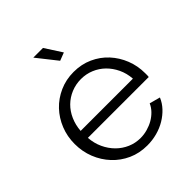

<svg xmlns="http://www.w3.org/2000/svg" viewBox="-204 -857 995 995"><g transform="rotate(-45 293.5 -360.0)"><path d="M300 10Q243 10 195.5 -11.5Q148 -33 113 -70.5Q78 -108 58.5 -157Q39 -206 39 -262Q39 -317 58.5 -365.5Q78 -414 112.5 -450.5Q147 -487 195 -508.5Q243 -530 299 -530Q356 -530 403.5 -508.5Q451 -487 485 -450Q519 -413 538 -365Q557 -317 557 -263Q557 -255 557 -247Q557 -239 556 -236H110Q113 -194 129.5 -158.5Q146 -123 172 -97Q198 -71 231.5 -56.5Q265 -42 303 -42Q328 -42 353 -49Q378 -56 399 -68Q420 -80 437 -97.5Q454 -115 463 -136L522 -120Q510 -91 488 -67.5Q466 -44 437 -26.5Q408 -9 373 0.5Q338 10 300 10ZM492 -288Q489 -330 472.5 -364.5Q456 -399 430.5 -424Q405 -449 371.5 -463Q338 -477 300 -477Q262 -477 228 -463Q194 -449 168.5 -424Q143 -399 127.5 -364Q112 -329 109 -288ZM204 -730H275L335 -637L291 -620Z"/></g></svg>

Font: PTCRaleway
Style: Regular
Weight: 400
Designer: Matt McInerney, Pablo Impallari, Rodrigo Fuenzalida
Foundry: Matt McInerney, Pablo Impallari, Rodrigo Fuenzalida
Version: Version 3.000g; ttfautohint (v1.5) -l 8 -r 28 -G 28 -x 14 -D